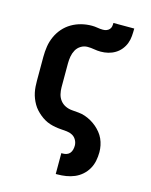

<svg xmlns="http://www.w3.org/2000/svg" viewBox="-117 -644 735 935"><g transform="rotate(15 250.0 -176.5)"><path d="M256 215V110H264Q274 110 283.5 106.5Q293 103 299 95.5Q305 88 307.5 78Q310 68 310 58Q310 43 302.5 29.5Q295 16 282 9Q269 2 254 0.5Q239 -1 224.5 -2Q210 -3 195.5 -5.5Q181 -8 167 -12.5Q153 -17 140 -24.5Q127 -32 115.5 -41.5Q104 -51 94 -62Q84 -73 76.5 -86Q69 -99 63.5 -113Q58 -127 55 -141.5Q52 -156 51 -170.5Q50 -185 50 -200V-320Q50 -347 54 -373Q58 -399 69 -423.5Q80 -448 97.5 -468Q115 -488 138 -501.5Q161 -515 187 -521.5Q213 -528 240 -528Q254 -528 268 -525.5Q282 -523 296 -523Q305 -523 313.5 -526Q322 -529 328 -535.5Q334 -542 335.5 -550.5Q337 -559 337 -568H442Q442 -549 440.5 -530Q439 -511 432.5 -493.5Q426 -476 414 -461Q402 -446 385.5 -436Q369 -426 350.5 -421.5Q332 -417 313 -417Q296 -417 279.5 -420Q263 -423 246 -423Q228 -423 212.5 -413.5Q197 -404 188.5 -388.5Q180 -373 177 -355.5Q174 -338 174 -320V-200Q174 -183 178 -166Q182 -149 192.5 -135.5Q203 -122 218.5 -114.5Q234 -107 251.5 -105.5Q269 -104 286 -102.5Q303 -101 319 -95.5Q335 -90 350 -81.5Q365 -73 378 -62Q391 -51 402 -37.5Q413 -24 420 -8.5Q427 7 430.5 24Q434 41 434 58Q434 80 429.5 102Q425 124 414 143Q403 162 386.5 176.5Q370 191 350 199.5Q330 208 308 211.5Q286 215 264 215Z"/></g></svg>

Font: Iosevka Extrabold
Style: Regular
Weight: 800
Monospace: yes
Designer: Belleve Invis
Foundry: Belleve Invis
Version: Version 32.5.0; ttfautohint (v1.8.4)